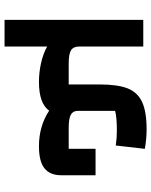

<svg xmlns="http://www.w3.org/2000/svg" viewBox="72 -752 680 865"><g transform="rotate(90 412.5 -320.0)"><path d="M770 -410V-255Q770 -205 739 -180Q708 -155 639 -155Q549 -155 479 -201Q447 -155 349 -155Q307 -155 264.5 -164.5Q222 -174 190 -192V0H70V-625H190V-338Q190 -310 207 -299.5Q224 -289 267 -289H361V-428Q361 -509 378.5 -554Q396 -599 439.5 -619.5Q483 -640 564 -640Q605 -640 651 -632L636 -501Q603 -506 570 -506Q507 -506 480 -498V-330Q480 -308 497.5 -298.5Q515 -289 557 -289H651V-410Z"/></g></svg>

Font: Changa SemiBold
Style: Regular
Weight: 600
Designer: Eduardo Rodriguez Tunni
Foundry: Eduardo Rodriguez Tunni
Version: Version 2.002; ttfautohint (v1.5) -l 8 -r 50 -G 150 -x 14 -H